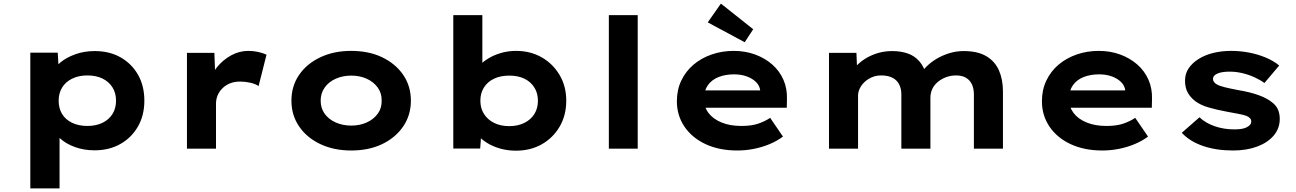

<svg xmlns="http://www.w3.org/2000/svg" viewBox="-20 -824 7184 1064"><path d="M148 220V-532H300L307 -412L276 -421Q283 -452 316 -479Q349 -506 398 -523.5Q447 -541 505 -541Q587 -541 648.5 -506Q710 -471 745 -409.5Q780 -348 780 -266Q780 -185 744.5 -123Q709 -61 647 -26Q585 9 504 9Q445 9 395.5 -9Q346 -27 313.5 -56.5Q281 -86 273 -117L310 -131V220ZM464 -126Q512 -126 548 -143.5Q584 -161 603.5 -192.5Q623 -224 623 -266Q623 -308 603.5 -339.5Q584 -371 548.5 -388.5Q513 -406 464 -406Q416 -406 379.5 -388Q343 -370 324 -338.5Q305 -307 305 -266Q305 -224 324 -192.5Q343 -161 379.5 -143.5Q416 -126 464 -126Z M1016 0V-531H1168L1175 -343L1134 -357Q1148 -409 1181.5 -450.5Q1215 -492 1260.5 -517Q1306 -542 1356 -542Q1385 -542 1411.5 -536Q1438 -530 1457 -521L1413 -347Q1396 -359 1367.5 -365.5Q1339 -372 1311 -372Q1279 -372 1254.5 -362Q1230 -352 1212.5 -334.5Q1195 -317 1186 -295.5Q1177 -274 1177 -249V0Z M1926 10Q1830 10 1755 -25.5Q1680 -61 1637.5 -123.5Q1595 -186 1595 -266Q1595 -347 1637.5 -409Q1680 -471 1755 -506.5Q1830 -542 1926 -542Q2024 -542 2098 -506.5Q2172 -471 2214.5 -409Q2257 -347 2257 -266Q2257 -186 2214.5 -123.5Q2172 -61 2098 -25.5Q2024 10 1926 10ZM1927 -128Q1974 -128 2012.5 -145.5Q2051 -163 2073.5 -194Q2096 -225 2095 -266Q2096 -307 2073.5 -338.5Q2051 -370 2012.5 -387.5Q1974 -405 1927 -405Q1879 -405 1840 -387.5Q1801 -370 1779 -338.5Q1757 -307 1757 -266Q1757 -225 1779 -194Q1801 -163 1840 -145.5Q1879 -128 1927 -128Z M2839 11Q2793 11 2752.5 -0.5Q2712 -12 2681 -31Q2650 -50 2630 -73Q2610 -96 2605 -118L2650 -124L2641 -1H2492V-740H2653V-404L2609 -410Q2615 -435 2635 -458Q2655 -481 2686 -500Q2717 -519 2756.5 -530.5Q2796 -542 2840 -542Q2919 -542 2981.5 -506.5Q3044 -471 3081 -408.5Q3118 -346 3118 -266Q3118 -185 3081.5 -122.5Q3045 -60 2982.5 -24.5Q2920 11 2839 11ZM2802 -125Q2850 -125 2886 -143Q2922 -161 2941.5 -192.5Q2961 -224 2961 -266Q2961 -308 2941 -339.5Q2921 -371 2886 -388Q2851 -405 2802 -405Q2754 -405 2718 -388Q2682 -371 2662 -339.5Q2642 -308 2642 -266Q2642 -224 2662 -192.5Q2682 -161 2718 -143Q2754 -125 2802 -125Z M3354 0V-740H3514V0Z M4066 10Q3965 10 3889.5 -25.5Q3814 -61 3772.5 -123Q3731 -185 3731 -263Q3731 -326 3755.5 -377.5Q3780 -429 3823 -465.5Q3866 -502 3923.5 -522Q3981 -542 4046 -542Q4110 -542 4164.5 -522Q4219 -502 4259.5 -466.5Q4300 -431 4321.5 -382Q4343 -333 4341 -274L4340 -227H3839L3816 -323H4210L4193 -302V-322Q4190 -349 4170 -369Q4150 -389 4118.5 -400.5Q4087 -412 4048 -412Q4000 -412 3962 -397Q3924 -382 3902.5 -351.5Q3881 -321 3881 -275Q3881 -232 3906 -198.5Q3931 -165 3978 -145.5Q4025 -126 4088 -126Q4146 -126 4184 -139.5Q4222 -153 4248 -171L4319 -67Q4285 -42 4244 -25Q4203 -8 4157.5 1Q4112 10 4066 10ZM4107 -590 3902 -700 3975 -804 4154 -662Z M4574 0V-531H4726L4731 -413L4699 -423Q4713 -447 4735 -468Q4757 -489 4786.5 -505.5Q4816 -522 4850.5 -531.5Q4885 -541 4926 -541Q4971 -541 5009.5 -528Q5048 -515 5075 -484Q5102 -453 5115 -402L5079 -406L5087 -422Q5103 -446 5127 -467Q5151 -488 5181.5 -504.5Q5212 -521 5247 -531Q5282 -541 5321 -541Q5398 -541 5446 -512.5Q5494 -484 5516 -433.5Q5538 -383 5538 -318V0H5377V-300Q5377 -332 5366.5 -355.5Q5356 -379 5334 -392.5Q5312 -406 5279 -406Q5248 -406 5222 -396Q5196 -386 5176.5 -369.5Q5157 -353 5146.5 -331Q5136 -309 5136 -282V0H4975V-301Q4975 -332 4963 -356Q4951 -380 4926 -393Q4901 -406 4863 -406Q4835 -406 4811 -395.5Q4787 -385 4770 -368.5Q4753 -352 4744 -332.5Q4735 -313 4735 -295V0Z M6089 10Q5988 10 5912.5 -25.5Q5837 -61 5795.5 -123Q5754 -185 5754 -263Q5754 -326 5778.5 -377.5Q5803 -429 5846 -465.5Q5889 -502 5946.5 -522Q6004 -542 6069 -542Q6133 -542 6187.5 -522Q6242 -502 6282.5 -466.5Q6323 -431 6344.5 -382Q6366 -333 6364 -274L6363 -227H5862L5839 -323H6233L6216 -302V-322Q6213 -349 6193 -369Q6173 -389 6141.5 -400.5Q6110 -412 6071 -412Q6023 -412 5985 -397Q5947 -382 5925.5 -351.5Q5904 -321 5904 -275Q5904 -232 5929 -198.5Q5954 -165 6001 -145.5Q6048 -126 6111 -126Q6169 -126 6207 -139.5Q6245 -153 6271 -171L6342 -67Q6308 -42 6267 -25Q6226 -8 6180.5 1Q6135 10 6089 10Z M6813 10Q6720 10 6647 -15Q6574 -40 6529 -88L6627 -174Q6661 -142 6711.5 -124.5Q6762 -107 6820 -107Q6838 -107 6855 -109Q6872 -111 6885.5 -117Q6899 -123 6906.5 -131.5Q6914 -140 6914 -151Q6914 -171 6887 -182Q6870 -188 6841 -193.5Q6812 -199 6779 -205Q6720 -216 6676 -229Q6632 -242 6603 -264Q6576 -285 6561.5 -312Q6547 -339 6547 -377Q6547 -416 6567.5 -446Q6588 -476 6623.5 -498Q6659 -520 6705 -531Q6751 -542 6803 -542Q6852 -542 6900 -533Q6948 -524 6992 -506Q7036 -488 7069 -461L6987 -364Q6964 -381 6932.5 -395.5Q6901 -410 6865.5 -418.5Q6830 -427 6795 -427Q6776 -427 6760 -425Q6744 -423 6730.5 -418Q6717 -413 6709.5 -405Q6702 -397 6702 -386Q6702 -378 6707 -370.5Q6712 -363 6722 -357Q6737 -348 6767.5 -340.5Q6798 -333 6840 -325Q6907 -314 6954 -297Q7001 -280 7028 -258Q7052 -240 7062 -217Q7072 -194 7072 -165Q7072 -113 7039 -73.5Q7006 -34 6947.5 -12Q6889 10 6813 10Z"/></svg>

Font: Lexend Giga
Style: Bold
Weight: 700
Version: Version 1.007